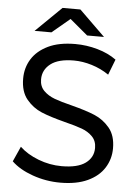

<svg xmlns="http://www.w3.org/2000/svg" viewBox="-60 -932 702 986"><g transform="rotate(5 291.5 -439.5)"><path d="M145 -16.5C191 -0.2 238.7 8 288 8C344 8 391 -0.8 429 -18.5C467 -36.2 495.5 -60.2 514.5 -90.5C533.5 -120.8 543 -154.3 543 -191C543 -235 532.2 -270 510.5 -296C488.8 -322 462.8 -341.3 432.5 -354C402.2 -366.7 362.3 -379.3 313 -392C275 -401.3 244.8 -410.2 222.5 -418.5C200.2 -426.8 181.5 -438.5 166.5 -453.5C151.5 -468.5 144 -488 144 -512C144 -544.7 157.3 -571.3 184 -592C210.7 -612.7 250.7 -623 304 -623C334 -623 364.8 -618.2 396.5 -608.5C428.2 -598.8 457.7 -584.7 485 -566L516 -646C488.7 -666 456.2 -681.3 418.5 -692C380.8 -702.7 342.7 -708 304 -708C248 -708 201.3 -699 164 -681C126.7 -663 98.7 -639 80 -609C61.3 -579 52 -545.3 52 -508C52 -463.3 62.8 -427.8 84.5 -401.5C106.2 -375.2 132.2 -355.7 162.5 -343C192.8 -330.3 232.7 -317.7 282 -305C322 -295 352.8 -286 374.5 -278C396.2 -270 414.3 -258.5 429 -243.5C443.7 -228.5 451 -209 451 -185C451 -152.3 437.5 -126.2 410.5 -106.5C383.5 -86.8 342.7 -77 288 -77C246.7 -77 206.5 -84.5 167.5 -99.5C128.5 -114.5 96.3 -134 71 -158L36 -80C62.7 -54 99 -32.8 145 -16.5ZM360 -757H447L314 -887H222L89 -757H176L268 -834Z"/></g></svg>

Font: Rookery
Style: Regular
Weight: 400
Designer: Ryan Kimball / Julieta Ulanovsky
Foundry: Motorola Mobility LLC.
Version: Version 1.0